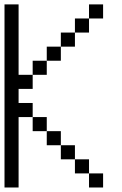

<svg xmlns="http://www.w3.org/2000/svg" viewBox="-20 -832 540 852"><path d="M0 -812.5H62.5V-500H125V-437.5H62.5V-375H125V-312.5H62.5V0H0ZM375 -62.5H437.5V0H375V-62.5H312.5V-125H375ZM250 -187.5H312.5V-125H250V-187.5H187.5V-250H250ZM125 -312.5H187.5V-250H125ZM125 -562.5H187.5V-500H125ZM187.5 -625H250V-562.5H187.5ZM250 -687.5H312.5V-625H250ZM312.5 -750H375V-687.5H312.5ZM375 -812.5H437.5V-750H375Z"/></svg>

Font: HE실루아
Style: regular
Weight: 500
Monospace: yes
Designer: Taeyun An (WindowsTiger)
Version: v1